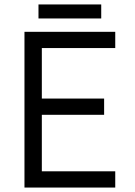

<svg xmlns="http://www.w3.org/2000/svg" viewBox="-20 -843 608 863"><path d="M90 -700H168V0H90ZM158 -73H498V0H158ZM158 -400H448V-327H158ZM158 -700H498V-627H158ZM153 -823H435V-760H153Z"/></svg>

Font: Uncut Sans VF
Style: Regular
Weight: 400
Designer: Kasper Nordkvist
Foundry: Uncut Type
Version: Version 1.100;FEAKit 1.0